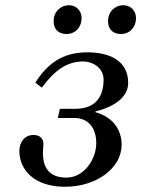

<svg xmlns="http://www.w3.org/2000/svg" viewBox="-20 -702 540 734"><path d="M393 -621C393 -592 410 -572 442 -572C477 -572 500 -599 500 -633C500 -658 482 -682 452 -682C419 -682 393 -657 393 -621ZM185 -621C185 -592 202 -572 234 -572C269 -572 292 -599 292 -633C292 -658 274 -682 244 -682C211 -682 185 -657 185 -621ZM54 -125C54 -52 112 12 228 12C349 12 445 -59 445 -149C445 -206 411 -255 345 -273V-276C439 -300 470 -344 470 -385C470 -472 396 -502 314 -502C216 -502 160 -456 115 -386L140 -367C186 -430 234 -467 297 -467C336 -467 376 -442 376 -397C376 -353 361 -286 268 -286H209L201 -251H264C320 -251 348 -210 348 -155C348 -94 302 -23 234 -23C165 -23 144 -65 144 -118C144 -128 146 -140 146 -152C146 -171 134 -186 108 -186C73 -186 54 -157 54 -125Z"/></svg>

Font: Heuristica
Style: Italic
Weight: 400
Italic angle: -13°
Version: Version 1.0.1